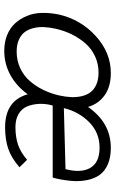

<svg xmlns="http://www.w3.org/2000/svg" viewBox="162 -696 544 908"><g transform="rotate(90 434.0 -242.0)"><path d="M220.2 9.8Q179.7 9.8 146.5 -3.4Q113.3 -16.6 91.3 -40.3Q69.3 -64 55.7 -96.4Q42 -128.9 41 -167.5Q40 -206.1 48.8 -249Q72.8 -352.5 150.9 -423.3Q229 -494.1 325.2 -494.1Q389.2 -494.1 430.2 -465.1Q471.2 -436 485.8 -386.2Q560.5 -494.1 679.2 -494.1Q725.1 -494.1 757.6 -479.7Q790 -465.3 807.1 -441.4Q824.2 -417.5 831.3 -383.5Q838.4 -349.6 835.9 -313.5Q833.5 -277.3 824.2 -235.8Q819.8 -219.2 819.8 -219.2H479Q469.2 -184.1 471.4 -152.1Q473.6 -120.1 484.4 -95.9Q495.1 -71.8 520 -57.4Q544.9 -43 581.1 -43Q627.9 -43 664.1 -55.2Q700.2 -67.4 735.8 -98.1L771 -62Q725.6 -22.9 682.1 -8.5Q638.7 5.9 582 5.9Q456.1 5.9 425.8 -101.1Q387.7 -48.3 335.2 -19.3Q282.7 9.8 220.2 9.8ZM491.2 -272 779.8 -279.8Q799.3 -353 773.9 -397Q748.5 -440.9 678.2 -440.9Q607.9 -440.9 558.3 -392.3Q508.8 -343.8 491.2 -272ZM224.1 -48.8Q266.1 -48.8 302 -65.4Q337.9 -82 362.8 -110.6Q387.7 -139.2 404.8 -174.1Q421.9 -209 431.2 -249Q438 -279.3 439.2 -305.9Q440.4 -332.5 434.8 -356.7Q429.2 -380.9 416 -398.2Q402.8 -415.5 379.4 -425.8Q356 -436 323.2 -436Q281.7 -436 246.1 -419.4Q210.4 -402.8 185.3 -374Q160.2 -345.2 142.8 -310.1Q125.5 -274.9 116.2 -234.9Q109.4 -205.1 108.2 -178.5Q106.9 -151.9 113 -127.7Q119.1 -103.5 132.1 -86.4Q145 -69.3 168.5 -59.1Q191.9 -48.8 224.1 -48.8Z"/></g></svg>

Font: HK Grotesk Light Italic
Style: Regular
Weight: 300
Italic angle: -13°
Designer: Alfredo Marco Pradil and Stefan Peev
Foundry: Hanken Design Co.
Version: Version 1.000;PS 001.000;hotconv 1.0.88;makeotf.lib2.5.64775